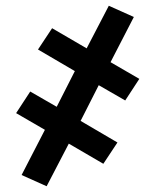

<svg xmlns="http://www.w3.org/2000/svg" viewBox="-20 -486 540 667"><path d="M142 161 55 122 136 -35 36 -93 85 -168 177 -115 240 -239 112 -314 161 -388 281 -318 358 -466 445 -427 364 -270 464 -212 415 -137 323 -190 260 -66 388 9 339 83 219 13Z"/></svg>

Font: Zed Mono Semibold
Style: Regular
Weight: 600
Monospace: yes
Designer: Belleve Invis
Foundry: Belleve Invis
Version: Version 1.0.0; ttfautohint (v1.8.4)